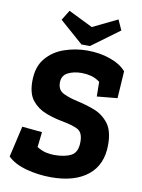

<svg xmlns="http://www.w3.org/2000/svg" viewBox="-93 -907 724 981"><g transform="rotate(10 269.0 -417.0)"><path d="M277 -685 155 -792 187 -844 313 -782 441 -844 465 -791 321 -685ZM500 -204Q500 -100 431.5 -45Q363 10 241 10Q174 10 111.5 -7Q49 -24 15 -58L52 -219L156 -209L147 -130Q178 -112 201 -108.5Q224 -105 237 -105Q293 -105 325.5 -122.5Q358 -140 358 -194Q358 -243 330 -257.5Q302 -272 247 -282Q203 -290 160.5 -306.5Q118 -323 90 -357.5Q62 -392 62 -457Q62 -532 99.5 -576.5Q137 -621 194.5 -640.5Q252 -660 312 -660Q378 -660 432.5 -640.5Q487 -621 515 -588L506 -447L400 -437L399 -513Q376 -530 352 -536Q328 -542 304 -542Q262 -542 232 -526.5Q202 -511 202 -474Q202 -435 234 -420Q266 -405 308 -396Q350 -387 394.5 -370.5Q439 -354 469.5 -316Q500 -278 500 -204Z"/></g></svg>

Font: Zilla Slab
Style: Bold Italic
Weight: 700
Italic angle: -6°
Designer: Typotheque.com
Foundry: Typotheque type foundry
Version: Version 1.1; 2017; ttfautohint (v1.6)